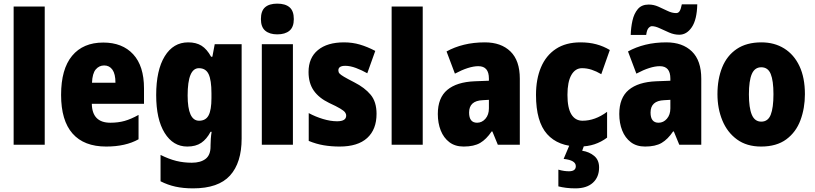

<svg xmlns="http://www.w3.org/2000/svg" viewBox="-20 -796 4483 1056"><path d="M226 0H55V-760H226Z M548 -562Q653 -562 712.5 -497.5Q772 -433 772 -310V-225H485Q487 -121 587 -121Q630 -121 665.5 -131Q701 -141 742 -164V-30Q671 10 564 10Q442 10 379 -61.5Q316 -133 316 -274Q316 -416 376.5 -489Q437 -562 548 -562ZM553 -436Q525 -436 506.5 -414Q488 -392 486 -341H615Q615 -389 598.5 -412.5Q582 -436 553 -436Z M1015 -563Q1059 -563 1088.5 -544.5Q1118 -526 1141 -484H1148L1161 -553H1309V-34Q1309 99 1245 169.5Q1181 240 1042 240Q988 240 945 230.5Q902 221 863 201V56Q909 79 949.5 89Q990 99 1035 99Q1083 99 1110.5 78Q1138 57 1138 10V3Q1138 -12 1139.5 -33Q1141 -54 1144 -71H1138Q1117 -31 1087 -10.5Q1057 10 1010 10Q932 10 885.5 -65Q839 -140 839 -273Q839 -410 886 -486.5Q933 -563 1015 -563ZM1074 -421Q1012 -421 1012 -271Q1012 -132 1075 -132Q1112 -132 1127.5 -162Q1143 -192 1143 -256V-283Q1143 -355 1127.5 -388Q1112 -421 1074 -421Z M1505 -776Q1549 -776 1572.5 -756Q1596 -736 1596 -691Q1596 -647 1572 -627Q1548 -607 1505 -607Q1463 -607 1439 -627Q1415 -647 1415 -691Q1415 -736 1438 -756Q1461 -776 1505 -776ZM1591 -553V0H1420V-553Z M2051 -170Q2051 -84 1999.5 -37Q1948 10 1848 10Q1802 10 1760.5 3Q1719 -4 1678 -21V-174Q1715 -154 1756.5 -141.5Q1798 -129 1834 -129Q1884 -129 1884 -160Q1884 -170 1877.5 -178.5Q1871 -187 1851 -199Q1831 -211 1790 -230Q1734 -257 1705.5 -298Q1677 -339 1677 -400Q1677 -478 1728.5 -520.5Q1780 -563 1872 -563Q1918 -563 1959 -551Q2000 -539 2044 -516L2000 -393Q1970 -410 1938 -422Q1906 -434 1879 -434Q1841 -434 1841 -409Q1841 -399 1847 -392Q1853 -385 1871.5 -374Q1890 -363 1929 -343Q1986 -314 2018.5 -275Q2051 -236 2051 -170Z M2305 0H2134V-760H2305Z M2647 -563Q2736 -563 2787.5 -513Q2839 -463 2839 -363V0H2718L2688 -73H2684Q2655 -30 2621 -10Q2587 10 2530 10Q2483 10 2451.5 -14Q2420 -38 2404 -78.5Q2388 -119 2388 -169Q2388 -258 2440 -301.5Q2492 -345 2591 -349L2669 -352V-364Q2669 -432 2611 -432Q2559 -432 2482 -391L2436 -513Q2479 -537 2532 -550Q2585 -563 2647 -563ZM2635 -245Q2560 -242 2560 -177Q2560 -121 2604 -121Q2631 -121 2650 -143Q2669 -165 2669 -200V-247Z M3166 10Q3050 10 2989 -58.5Q2928 -127 2928 -274Q2928 -361 2955.5 -426Q2983 -491 3037.5 -527Q3092 -563 3173 -563Q3220 -563 3259.5 -552.5Q3299 -542 3334 -521L3287 -388Q3260 -404 3234 -412.5Q3208 -421 3181 -421Q3144 -421 3122.5 -383.5Q3101 -346 3101 -274Q3101 -202 3122.5 -167Q3144 -132 3184 -132Q3253 -132 3319 -181V-39Q3287 -15 3249.5 -2.5Q3212 10 3166 10ZM3275 125Q3275 178 3241 209Q3207 240 3145 240Q3117 240 3093.5 237Q3070 234 3051 229V137Q3068 142 3082.5 144Q3097 146 3109 146Q3147 146 3147 118Q3147 85 3080 78L3113 0H3194L3182 33Q3221 39 3248 61.5Q3275 84 3275 125Z M3645 -563Q3734 -563 3785.5 -513Q3837 -463 3837 -363V0H3716L3686 -73H3682Q3653 -30 3619 -10Q3585 10 3528 10Q3481 10 3449.5 -14Q3418 -38 3402 -78.5Q3386 -119 3386 -169Q3386 -258 3438 -301.5Q3490 -345 3589 -349L3667 -352V-364Q3667 -432 3609 -432Q3557 -432 3480 -391L3434 -513Q3477 -537 3530 -550Q3583 -563 3645 -563ZM3633 -245Q3558 -242 3558 -177Q3558 -121 3602 -121Q3629 -121 3648 -143Q3667 -165 3667 -200V-247ZM3449 -604Q3450 -644 3458.5 -682.5Q3467 -721 3488 -746Q3509 -771 3548 -771Q3575 -771 3601 -759.5Q3627 -748 3651.5 -736Q3676 -724 3699 -724Q3711 -724 3718 -735Q3725 -746 3730 -772H3815Q3813 -688 3785 -646.5Q3757 -605 3716 -605Q3688 -605 3660.5 -617Q3633 -629 3608.5 -640.5Q3584 -652 3565 -652Q3557 -652 3547.5 -642.5Q3538 -633 3534 -604Z M4407 -278Q4407 -201 4382.5 -135Q4358 -69 4304.5 -29.5Q4251 10 4166 10Q4087 10 4033.5 -29Q3980 -68 3953 -133.5Q3926 -199 3926 -278Q3926 -361 3952 -425.5Q3978 -490 4032 -526.5Q4086 -563 4168 -563Q4239 -563 4293 -529.5Q4347 -496 4377 -432.5Q4407 -369 4407 -278ZM4099 -277Q4099 -203 4115 -165Q4131 -127 4167 -127Q4204 -127 4219 -165Q4234 -203 4234 -278Q4234 -352 4219 -389Q4204 -426 4167 -426Q4131 -426 4115 -389Q4099 -352 4099 -277Z"/></svg>

Font: Noto Sans Gujarati UI Condensed Black
Style: Regular
Weight: 900
Width: 3
Designer: Jelle Bosma - Monotype Design Team, Universal Thirst
Foundry: Monotype Imaging Inc.
Version: Version 2.106; ttfautohint (v1.8.4.7-5d5b)